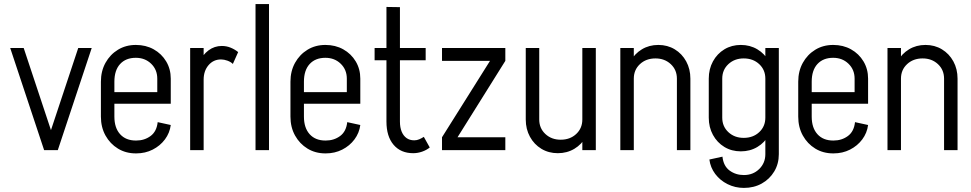

<svg xmlns="http://www.w3.org/2000/svg" viewBox="-20 -735 4753 940"><path d="M197 0 363 -500H429L263 0ZM196 0 30 -500H96L262 0Z M480 -227V-284H816V-227ZM644 16V-47H648V16ZM474 -164V-335H540V-164ZM750 -284V-350H816V-284ZM816 -350H750Q750 -394 720 -423Q690 -452 645 -452V-515Q694 -515 732.5 -493.5Q771 -472 793.5 -434.5Q816 -397 816 -350ZM752 -137 816 -123Q811 -84 787.5 -52.5Q764 -21 727.5 -2.5Q691 16 647 16V-47Q687 -47 717 -69Q747 -91 752 -137ZM474 -335Q474 -387 496.5 -427.5Q519 -468 557.5 -491.5Q596 -515 645 -515V-452Q596 -452 568 -421.5Q540 -391 540 -335ZM474 -164H540Q540 -109 568 -78Q596 -47 645 -47V16Q596 16 557.5 -7.5Q519 -31 496.5 -71.5Q474 -112 474 -164Z M911 0V-500H977V0ZM938 -345Q938 -392 955 -429.5Q972 -467 1001 -488.5Q1030 -510 1066 -510L1062 -444Q1025 -444 1001 -416Q977 -388 977 -345ZM1120 -422Q1110 -432 1093.5 -438Q1077 -444 1062 -444L1066 -510Q1089 -510 1109.5 -501.5Q1130 -493 1146 -480Z M1231 0V-715H1297V0Z M1408 -227V-284H1744V-227ZM1572 16V-47H1576V16ZM1402 -164V-335H1468V-164ZM1678 -284V-350H1744V-284ZM1744 -350H1678Q1678 -394 1648 -423Q1618 -452 1573 -452V-515Q1622 -515 1660.5 -493.5Q1699 -472 1721.5 -434.5Q1744 -397 1744 -350ZM1680 -137 1744 -123Q1739 -84 1715.5 -52.5Q1692 -21 1655.5 -2.5Q1619 16 1575 16V-47Q1615 -47 1645 -69Q1675 -91 1680 -137ZM1402 -335Q1402 -387 1424.5 -427.5Q1447 -468 1485.5 -491.5Q1524 -515 1573 -515V-452Q1524 -452 1496 -421.5Q1468 -391 1468 -335ZM1402 -164H1468Q1468 -109 1496 -78Q1524 -47 1573 -47V16Q1524 16 1485.5 -7.5Q1447 -31 1424.5 -71.5Q1402 -112 1402 -164Z M1872 -139V-701L1938 -700V-139ZM1814 -440V-500H2064V-440ZM1872 -140H1938Q1938 -111 1946.5 -90.5Q1955 -70 1970.5 -59Q1986 -48 2008 -48L2003 15Q1942 15 1907 -26Q1872 -67 1872 -140ZM2055 -65 2084 -13Q2068 0 2046.5 7.5Q2025 15 2003 15L2008 -48Q2021 -48 2032.5 -53Q2044 -58 2055 -65Z M2144 -63 2379 -437H2454L2220 -63ZM2144 0V-63H2454V0ZM2144 -437V-500H2454V-437Z M2897 -500V0H2831V-500ZM2620 -500V-150H2554V-500ZM2620 -150Q2620 -107 2650 -79Q2680 -51 2725 -51L2711 15Q2666 15 2630.5 -6.5Q2595 -28 2574.5 -65.5Q2554 -103 2554 -150ZM2869 -150Q2869 -103 2848.5 -65.5Q2828 -28 2792 -6.5Q2756 15 2711 15L2725 -51Q2771 -51 2801 -79Q2831 -107 2831 -150Z M3017 0V-500H3083V0ZM3294 0V-350H3360V0ZM3294 -350Q3294 -393 3264 -421Q3234 -449 3189 -449L3203 -515Q3248 -515 3283.5 -493.5Q3319 -472 3339.5 -434.5Q3360 -397 3360 -350ZM3045 -350Q3045 -397 3066 -434.5Q3087 -472 3122.5 -493.5Q3158 -515 3203 -515L3189 -449Q3143 -449 3113 -421Q3083 -393 3083 -350Z M3727 20V-500H3793V20ZM3450 -159V-350H3516V-159ZM3516 -350H3450Q3450 -397 3470.5 -434.5Q3491 -472 3526.5 -493.5Q3562 -515 3607 -515L3621 -449Q3576 -449 3546 -421Q3516 -393 3516 -350ZM3765 -350H3727Q3727 -393 3697 -421Q3667 -449 3621 -449L3607 -515Q3652 -515 3688 -493.5Q3724 -472 3744.5 -434.5Q3765 -397 3765 -350ZM3516 -159Q3516 -116 3546 -88Q3576 -60 3621 -60L3607 6Q3562 6 3526.5 -15.5Q3491 -37 3470.5 -74.5Q3450 -112 3450 -159ZM3765 -159Q3765 -112 3744.5 -74.5Q3724 -37 3688 -15.5Q3652 6 3607 6L3621 -60Q3667 -60 3697 -88Q3727 -116 3727 -159ZM3793 20Q3793 67 3770.5 104.5Q3748 142 3709.5 163.5Q3671 185 3622 185V122Q3667 122 3697 92.5Q3727 63 3727 20ZM3517 32Q3522 78 3552 100Q3582 122 3622 122V185Q3579 185 3542 166.5Q3505 148 3481.5 116.5Q3458 85 3453 46Z M3894 -227V-284H4230V-227ZM4058 16V-47H4062V16ZM3888 -164V-335H3954V-164ZM4164 -284V-350H4230V-284ZM4230 -350H4164Q4164 -394 4134 -423Q4104 -452 4059 -452V-515Q4108 -515 4146.5 -493.5Q4185 -472 4207.5 -434.5Q4230 -397 4230 -350ZM4166 -137 4230 -123Q4225 -84 4201.5 -52.5Q4178 -21 4141.5 -2.5Q4105 16 4061 16V-47Q4101 -47 4131 -69Q4161 -91 4166 -137ZM3888 -335Q3888 -387 3910.5 -427.5Q3933 -468 3971.5 -491.5Q4010 -515 4059 -515V-452Q4010 -452 3982 -421.5Q3954 -391 3954 -335ZM3888 -164H3954Q3954 -109 3982 -78Q4010 -47 4059 -47V16Q4010 16 3971.5 -7.5Q3933 -31 3910.5 -71.5Q3888 -112 3888 -164Z M4325 0V-500H4391V0ZM4602 0V-350H4668V0ZM4602 -350Q4602 -393 4572 -421Q4542 -449 4497 -449L4511 -515Q4556 -515 4591.5 -493.5Q4627 -472 4647.5 -434.5Q4668 -397 4668 -350ZM4353 -350Q4353 -397 4374 -434.5Q4395 -472 4430.5 -493.5Q4466 -515 4511 -515L4497 -449Q4451 -449 4421 -421Q4391 -393 4391 -350Z"/></svg>

Font: Akshar Light
Style: Regular
Weight: 300
Designer: Tall Chai
Foundry: Tall Chai
Version: Version 1.100